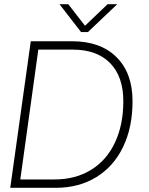

<svg xmlns="http://www.w3.org/2000/svg" viewBox="-20 -897 712 917"><path d="M613 -414Q613 -289 568 -195.5Q523 -102 440 -51Q357 0 246 0H29L127 -700H324Q460 -700 536.5 -624Q613 -548 613 -414ZM569 -414Q569 -531 506 -595.5Q443 -660 328 -660H163L77 -40H241Q340 -40 414.5 -85.5Q489 -131 529 -216Q569 -301 569 -414ZM264 -877H306L386 -774L494 -877H540L400 -744H367Z"/></svg>

Font: Krub ExtraLight
Style: Italic
Weight: 275
Italic angle: -8°
Designer: Ekaluck Peanpanawate
Foundry: Cadson Demak Co.,Ltd.
Version: Version 1.000; ttfautohint (v1.6)